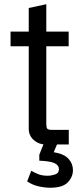

<svg xmlns="http://www.w3.org/2000/svg" viewBox="-20 -675 380 897"><path d="M192.4 0Q161.1 0 137.7 -20.8Q114.3 -41.5 114.3 -73.2V-459H29.3V-527.3H114.3V-637.7L196.3 -655.3V-527.3H300.8V-459H196.3V-95.2Q196.3 -79.1 200.9 -73.7Q205.6 -68.4 220.7 -68.4H301.3V0ZM214.4 202.1Q189.5 202.1 160.2 195.6Q130.9 189 106.9 172.4L126 122.6Q139.6 130.9 158 138.4Q176.3 146 202.6 146Q219.2 146 237.3 140.1Q255.4 134.3 255.4 114.7Q255.4 97.2 234.9 87.4Q214.4 77.6 163.6 75.7V47.9L190.9 -20.5H250.5V-9.8L231 36.1Q279.3 43.9 300 66.9Q320.8 89.8 320.8 119.6Q320.8 151.9 296.6 177Q272.5 202.1 214.4 202.1Z"/></svg>

Font: Schibsted Grotesk
Style: Regular
Weight: 400
Designer: Bakken & Baeck AS, Henrik Kongsvoll
Foundry: Schibsted ASA
Version: Version 1.100; ttfautohint (v1.8.4.7-5d5b);gftools[0.9.25]